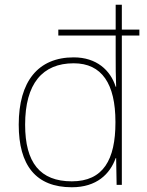

<svg xmlns="http://www.w3.org/2000/svg" viewBox="-20 -780 622 810"><path d="M283 10C388 10 444 -46 468 -113H470L472 0H494V-630H568V-655H494V-760H468V-655H226V-630H468V-543C468 -501 468 -459 470 -414H468C446 -484 387 -538 291 -538C141 -538 59 -437 59 -254C59 -83 131 10 283 10ZM283 -15C149 -15 86 -94 86 -254C86 -427 159 -513 291 -513C410 -513 467 -426 467 -266V-263C467 -107 416 -15 283 -15Z"/></svg>

Font: Noto Sans Gujarati UI Thin
Style: Regular
Weight: 100
Designer: Jelle Bosma - Monotype Design Team, Universal Thirst
Foundry: Monotype Imaging Inc.
Version: Version 2.106